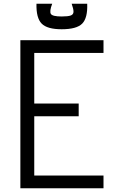

<svg xmlns="http://www.w3.org/2000/svg" viewBox="-20 -1017 640 1037"><path d="M90 0V-800H539V-731H113L165 -783V-411L113 -458H405V-389H113L165 -436V-22L118 -69H539V0ZM313 -859Q235 -859 205 -889.5Q175 -920 177 -997H262Q246 -955 255 -941.5Q264 -928 313 -928Q348 -928 362.5 -933.5Q377 -939 377 -954Q377 -969 367 -997H451Q454 -920 424 -889.5Q394 -859 313 -859Z"/></svg>

Font: Victor Mono
Style: Regular
Weight: 400
Monospace: yes
Designer: Rune Bjørnerås
Version: Version 1.561;gftools[0.9.30]